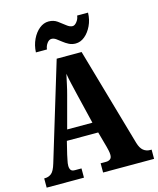

<svg xmlns="http://www.w3.org/2000/svg" viewBox="-135 -1031 926 1124"><g transform="rotate(-15 328.5 -468.5)"><path d="M6 0V-56H11Q33 -56 50 -69.5Q67 -83 80 -127L258 -714H409L580 -118Q590 -84 607.5 -70Q625 -56 648 -56H657V0H348V-56H382Q395 -56 405.5 -63Q416 -70 416 -89Q416 -102 412.5 -117Q409 -132 407 -140L381 -234H191L172 -156Q170 -144 165.5 -124.5Q161 -105 161 -91Q161 -75 167.5 -65.5Q174 -56 192 -56H232V0ZM210 -298H363L317 -489Q310 -520 302.5 -551Q295 -582 290 -614Q283 -583 276.5 -552Q270 -521 262 -492ZM389 -771Q367 -771 348.5 -780.5Q330 -790 314.5 -802.5Q299 -815 285.5 -824.5Q272 -834 258 -834Q243 -834 231 -817.5Q219 -801 217 -781H150Q152 -824 169 -859.5Q186 -895 212 -916Q238 -937 268 -937Q298 -937 320.5 -921Q343 -905 362 -889.5Q381 -874 398 -874Q411 -874 424 -890.5Q437 -907 439 -927H505Q504 -884 487 -848.5Q470 -813 444.5 -792Q419 -771 389 -771Z"/></g></svg>

Font: Noto Serif Tamil ExtraCondensed Black
Style: Italic
Weight: 900
Width: 2
Italic angle: -12°
Designer: Indian Type Foundry, Tom Grace, and the Monotype Design Team
Foundry: Monotype Imaging Inc.
Version: Version 2.003; ttfautohint (v1.8.4.7-5d5b)